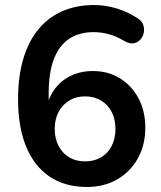

<svg xmlns="http://www.w3.org/2000/svg" viewBox="-20 -735 640 765"><path d="M326 10Q239 10 177.5 -31.5Q116 -73 84 -151Q52 -229 52 -340Q52 -430 72.5 -499.5Q93 -569 132 -617Q171 -665 227.5 -690Q284 -715 355 -715Q399 -715 444.5 -701.5Q490 -688 530 -661Q546 -651 551 -635Q556 -619 552.5 -603.5Q549 -588 538.5 -576.5Q528 -565 512 -562.5Q496 -560 477 -571Q443 -591 413 -599Q383 -607 353 -607Q295 -607 255 -580Q215 -553 194.5 -499Q174 -445 174 -364V-289H162Q170 -340 195.5 -376.5Q221 -413 261 -432.5Q301 -452 350 -452Q411 -452 458 -423Q505 -394 532 -343Q559 -292 559 -226Q559 -158 529.5 -104.5Q500 -51 447.5 -20.5Q395 10 326 10ZM319 -92Q355 -92 382.5 -108Q410 -124 425 -153.5Q440 -183 440 -221Q440 -260 425 -289Q410 -318 382.5 -334.5Q355 -351 319 -351Q283 -351 256 -334.5Q229 -318 213.5 -289Q198 -260 198 -221Q198 -183 213.5 -153.5Q229 -124 256 -108Q283 -92 319 -92Z"/></svg>

Font: Nunito ExtraLight
Style: Regular
Weight: 200
Designer: Vernon Adams
Foundry: Vernon Adams
Version: Version 3.602